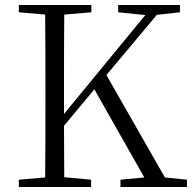

<svg xmlns="http://www.w3.org/2000/svg" viewBox="-20 -745 765 765"><path d="M576 0H725V-29L637 -38L404 -446L605 -686L697 -696V-725H451V-696L559 -685L235 -291V-390C235 -490 235 -590 236 -687L344 -696V-725H55V-696L160 -687C161 -590 161 -490 161 -390V-335C161 -235 161 -136 160 -38L55 -29V0H343V-29L236 -39L235 -244L356 -389L555 -38L460 -29V0Z"/></svg>

Font: Noto Serif CJK SC Light
Style: Regular
Weight: 300
Designer: Ryoko NISHIZUKA 西塚涼子 (kana & ideographs); Frank Grießhammer (Latin, Greek & Cyrillic); Wenlong ZHANG 张文龙 (bopomofo); San
Foundry: Adobe
Version: Version 2.001;hotconv 1.1.0;makeotfexe 2.6.0